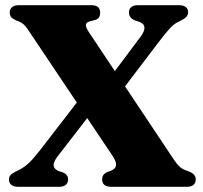

<svg xmlns="http://www.w3.org/2000/svg" viewBox="-20 -720 782 740"><path d="M649 -106.5Q660 -90.5 668 -81.8Q676 -73 685.5 -68.2Q695 -63.5 708.5 -59Q721 -54 727.8 -46.5Q734.5 -39 734.5 -28Q734.5 -15 725.8 -7.5Q717 0 698.5 0H409.5Q391 0 382.2 -7.5Q373.5 -15 373.5 -28Q373.5 -40 380 -47.5Q386.5 -55 403 -60.5Q417 -65 423 -72.8Q429 -80.5 426.8 -91.8Q424.5 -103 415 -117.5L92 -599.5Q84 -612 77.5 -619.5Q71 -627 63 -632Q55 -637 43 -641Q28.5 -647.5 23 -654.2Q17.5 -661 17.5 -672Q17.5 -685 26.5 -692.5Q35.5 -700 54 -700H331Q350 -700 358 -692.5Q366 -685 366 -672Q366 -660.5 361.8 -653.5Q357.5 -646.5 347 -643L328.5 -638.5Q313 -634.5 311.2 -625.5Q309.5 -616.5 321 -598.5ZM429.5 -344.5 362 -365 521.5 -578Q538.5 -601 536.5 -615.5Q534.5 -630 515 -636.5L498.5 -642Q489 -646 483 -653.5Q477 -661 477 -672Q477 -685 485.5 -692.5Q494 -700 512 -700H668.5Q705 -700 705 -672.5Q705 -661.5 696.8 -653.8Q688.5 -646 672 -638Q652 -629.5 636 -612.2Q620 -595 592.5 -559ZM307.5 -365.5 375 -341 202.5 -118Q184 -93.5 187 -80Q190 -66.5 207.5 -60L221.5 -56Q232 -51.5 237.2 -45Q242.5 -38.5 242.5 -28Q242.5 -15.5 233.8 -7.8Q225 0 207.5 0H50.5Q32.5 0 23.5 -7.8Q14.5 -15.5 14.5 -28Q14.5 -38 20.5 -45Q26.5 -52 42 -59.5Q63 -69 78.2 -80.8Q93.5 -92.5 106.8 -107.8Q120 -123 135 -142Z"/></svg>

Font: Fraunces
Style: Bold
Weight: 700
Version: Version 1.000;[b76b70a41]